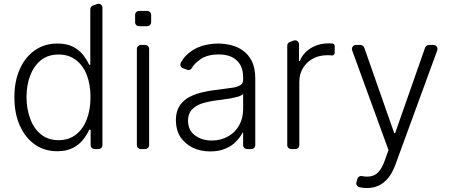

<svg xmlns="http://www.w3.org/2000/svg" viewBox="-20 -781 2361 1006"><path d="M162.3 -24.1Q112.2 -59.3 83.8 -123.2Q55.4 -186.4 55.4 -271.3Q55.4 -356.5 83.8 -419Q111.9 -482.2 162.6 -517.4Q212.7 -552.9 280.9 -552.9Q329.9 -552.9 363.6 -535.5Q396.7 -517.8 416.5 -492.2Q435.7 -466.6 447.4 -441.4H453.1V-732.6Q453.1 -739 457 -744.5Q460.9 -750 467 -752.1L489 -759.9Q492.2 -761.4 496.4 -761.4Q504.6 -761.4 510.7 -755.3Q516.7 -749.3 516.7 -740.4V-20.6Q516.7 -12.1 510.7 -6Q504.6 0 496.1 0H475.5Q467.3 0 461.1 -6Q454.9 -12.1 454.9 -20.6V-101.2H447.4Q436.4 -76.3 416.2 -50.4Q396.3 -24.1 362.9 -6.4Q329.5 11.4 279.8 11.4Q212.7 11.4 162.3 -24.1ZM138.8 -157.7Q157.3 -107.2 195.3 -76.3Q233.3 -46.5 287.3 -46.5Q340.2 -46.5 377.8 -75.6Q415.1 -104.8 434.7 -155.2Q454.2 -207.4 454.2 -272.4Q454.2 -337 435 -387.8Q415.5 -438.2 377.8 -466.6Q340.6 -495.4 287.3 -495.4Q232.2 -495.4 195 -465.9Q157.7 -436.1 138.5 -385.7Q119 -335.6 119 -272.4Q119 -209.2 138.8 -157.7Z M697.1 -20.6V-524.5Q697.1 -533.4 703.3 -539.4Q709.5 -545.5 718 -545.5H740.8Q749.3 -545.5 755.3 -539.4Q761.4 -533.4 761.4 -524.5V-20.6Q761.4 -12.1 755.3 -6Q749.3 0 740.8 0H718Q709.5 0 703.3 -6Q697.1 -12.1 697.1 -20.6ZM687.9 -703.1Q687.9 -711.6 693.9 -717.7Q699.9 -723.7 708.5 -723.7H751.1Q759.6 -723.7 765.8 -717.7Q772 -711.6 772 -703.1V-664.8Q772 -655.9 765.8 -649.9Q759.6 -643.8 751.1 -643.8H708.5Q699.9 -643.8 693.9 -649.9Q687.9 -655.9 687.9 -664.8Z M991.1 -6.4Q949.9 -27 925.4 -62.5Q901.6 -100.5 901.6 -152Q901.6 -192.1 917.3 -220.5Q931.8 -246.4 960.9 -266.3Q989.3 -283.4 1027.3 -294.4Q1077.4 -306.5 1111.5 -309.7L1152.7 -315.3Q1185 -319.6 1189.6 -320.3Q1220.5 -323.5 1237.6 -333.8Q1253.9 -342.3 1253.9 -362.9V-376.4Q1253.9 -433.2 1220.9 -463.8Q1188.6 -495.7 1126.1 -495.7Q1065.7 -495.7 1029.5 -469.8Q999.6 -449.6 984.7 -424Q982.2 -419.4 977.5 -416.7Q972.7 -414.1 967.7 -414.1Q964.1 -414.1 959.9 -415.8L938.9 -423.3Q932.5 -425.4 928.8 -430.8Q925.1 -436.1 925.1 -442.8Q925.1 -448.5 927.6 -453.1Q945.3 -484 968 -502.1Q998.9 -528.4 1041.9 -541.5Q1083.1 -552.9 1123.9 -552.9Q1154.1 -552.9 1189.6 -544.7Q1225.5 -535.9 1251.8 -516.7Q1280.5 -497.2 1299.7 -460.6Q1317.5 -423.3 1317.5 -370V-21Q1317.5 -12.1 1311.4 -6Q1305.4 0 1296.5 0H1274.9Q1266.3 0 1260.1 -6Q1253.9 -12.1 1253.9 -21V-86.3H1251.1Q1237.9 -60.7 1216.6 -39.4Q1195 -16 1160.5 -2.1Q1127.8 12.4 1081.3 12.4Q1032 12.4 991.1 -6.4ZM1000.4 -72.8Q1035.9 -44.7 1089.8 -44.7Q1137.8 -44.7 1177.2 -67.5Q1213.8 -88.8 1234.4 -126.8Q1253.9 -163.4 1253.9 -209.2V-288Q1249.3 -283 1231.2 -275.6Q1210.9 -269.9 1192.8 -266.3L1177.9 -263.8Q1162.3 -261 1150.2 -259.9L1139.6 -258.2Q1116.8 -255 1111.5 -254.6Q1070 -249.3 1032.7 -237.2Q1001.1 -224.8 982.6 -203.8Q965.2 -181.5 965.2 -149.9Q965.2 -99.1 1000.4 -72.8Z M1485.1 -20.6V-541.5Q1485.1 -548.3 1488.8 -553.6Q1492.5 -558.9 1498.6 -561.1L1518.5 -568.5Q1523.4 -570 1525.6 -570Q1534.1 -570 1540.3 -563.7Q1546.5 -557.5 1546.5 -549V-461.6H1551.1Q1567.1 -502.5 1608 -528.4Q1649.1 -553.6 1700.3 -553.6Q1711.3 -553.6 1717.7 -553.3H1720.9Q1726.2 -552.9 1729.9 -549.2Q1733.7 -545.5 1733.7 -540.1V-503.6Q1733.7 -497.5 1729.2 -493.6Q1724.8 -489.7 1718.8 -490.4Q1709.2 -491.8 1695.7 -491.8Q1653.4 -491.8 1619.7 -474.1Q1586.6 -456 1567.5 -424.4Q1548.3 -393.1 1548.3 -352.3V-20.6Q1548.3 -12.1 1542.3 -6Q1536.2 0 1527.3 0H1505.7Q1497.2 0 1491.1 -6Q1485.1 -12.1 1485.1 -20.6Z M1867.5 200.6Q1864 199.9 1862.6 199.2Q1855.5 197.8 1851 192.1Q1846.6 186.4 1846.6 179.3Q1846.6 176.5 1847.7 173.3L1852.6 155.9Q1854.8 149.1 1860.3 145.1Q1865.8 141 1872.2 141Q1873.9 141 1876.8 141.7Q1892 144.5 1903.4 144.5Q1923.7 144.5 1940 137.1Q1973.4 122.2 1995.7 60.7L2015.6 5.3L1824.9 -517.8Q1823.9 -521 1823.9 -524.5Q1823.9 -533 1829.9 -539.2Q1835.9 -545.5 1844.5 -545.5H1868.6Q1875.4 -545.5 1880.7 -541.7Q1886 -538 1888.5 -531.6L2045.5 -83.5H2050.4L2207.4 -531.6Q2209.5 -537.6 2215 -541.5Q2220.5 -545.5 2227.3 -545.5H2251.8Q2260.7 -545.1 2266.5 -539.1Q2272.4 -533 2272.4 -524.5Q2272.4 -520.2 2271 -517L2050.1 86.3Q2034.8 126.1 2013.8 151.6Q1992.5 177.9 1964.8 191.1Q1936.4 204.2 1902.7 204.2Q1885.3 204.2 1867.5 200.6Z"/></svg>

Font: DeltaSans Light
Style: Regular
Weight: 300
Designer: Rasmus Andersson
Foundry: rsms
Version: Version 3.012